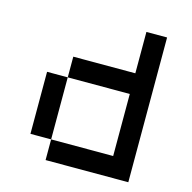

<svg xmlns="http://www.w3.org/2000/svg" viewBox="-123 -998 1121 1121"><g transform="rotate(15 437.5 -437.5)"><path d="M625 -875H750V0H250V-125H625V-500H250V-625H625ZM250 -125H125V-500H250Z"/></g></svg>

Font: Dogica Pixel
Style: Regular
Weight: 400
Designer: Roberto Mocci
Version: Version 001.000